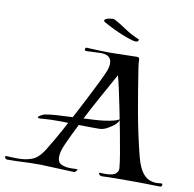

<svg xmlns="http://www.w3.org/2000/svg" viewBox="-121 -891 991 982"><g transform="rotate(10 374.5 -400.0)"><path d="M325 3 176 -3Q166 -4 156.5 -4Q147 -4 138 -4Q99 -4 59.5 -2Q20 0 -21 0Q-26 0 -30 -4Q-34 -8 -34 -12Q-34 -17 -27 -17Q-10 -16 5 -15.5Q20 -15 34 -15Q74 -15 106 -27.5Q138 -40 167 -86Q182 -110 205.5 -151Q229 -192 254 -239Q238 -240 225 -240Q212 -240 199 -240Q156 -240 135 -238Q114 -236 106 -236Q96 -236 96 -241Q96 -245 109.5 -252.5Q123 -260 130 -261Q157 -266 193 -268Q229 -270 272 -272Q300 -325 326.5 -376.5Q353 -428 373 -469Q393 -510 401 -529Q406 -540 409 -552.5Q412 -565 412 -575Q412 -594 400.5 -606.5Q389 -619 358 -620Q339 -620 320 -618.5Q301 -617 282 -617H280Q273 -617 273 -626Q273 -629 275 -632Q277 -635 281 -634Q321 -632 351.5 -631Q382 -630 404 -630Q420 -630 432 -630.5Q444 -631 452 -631Q475 -632 497.5 -632Q520 -632 543 -633Q555 -633 555 -619.5Q555 -606 558 -584Q576 -467 595.5 -357Q615 -247 644 -132Q658 -80 676 -55Q694 -30 714 -22.5Q734 -15 751 -15Q759 -15 766 -16Q773 -17 777 -17Q783 -17 783 -10Q783 -7 780.5 -3.5Q778 0 774 0Q764 0 741 -0.5Q718 -1 693.5 -1.5Q669 -2 656 -2H556Q526 -2 509.5 -1.5Q493 -1 485 -0.5Q477 0 469 0Q465 0 459.5 -4Q454 -8 454 -12Q454 -16 459 -16Q464 -16 471.5 -15.5Q479 -15 486 -15Q526 -15 540 -28Q554 -41 552 -57Q550 -83 542 -130.5Q534 -178 523 -236Q512 -294 500.5 -351Q489 -408 479 -454Q469 -500 462 -523Q427 -460 393 -398.5Q359 -337 327 -275L384 -278Q408 -279 434 -282.5Q460 -286 480 -291Q500 -296 505 -300Q507 -302 509 -302Q512 -302 509 -294Q502 -279 483 -265.5Q464 -252 451 -246Q433 -237 413.5 -237Q394 -237 374 -237Q355 -237 339 -237.5Q323 -238 309 -238Q296 -212 283 -185.5Q270 -159 258 -132Q238 -88 238 -61Q238 -30 259.5 -21.5Q281 -13 305 -13Q313 -13 321 -13.5Q329 -14 336 -14H339Q342 -14 342 -12Q342 -8 336 -2Q330 4 325 3ZM521 -709Q509 -709 477.5 -720Q446 -731 411 -747.5Q376 -764 350 -779Q344 -783 344 -786Q344 -792 353.5 -796.5Q363 -801 378 -802Q389 -804 393.5 -802Q398 -800 408 -795Q429 -783 462 -761Q495 -739 536 -722Q536 -709 521 -709Z"/></g></svg>

Font: Tapestry
Style: Regular
Weight: 400
Designer: Robert E. Leuschke
Foundry: Robert E. Leuschke
Version: Version 1.010; ttfautohint (v1.8.4.7-5d5b)